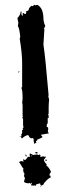

<svg xmlns="http://www.w3.org/2000/svg" viewBox="-20 -747 284 792"><path d="M122.1 -727.1 126 -725.1Q127 -725.1 133.8 -727.1Q159.2 -714.4 159.2 -668.5Q161.6 -647.5 167 -641.1Q162.6 -629.4 161.1 -629.4Q161.1 -627.4 163.1 -627.4L159.2 -563Q167 -513.2 180.7 -352.1H178.7L182.6 -336.4Q180.7 -316.4 180.7 -305.2V-281.7Q180.7 -277.3 178.7 -273.9Q180.7 -270.5 180.7 -266.1V-260.3H176.8V-238.8L172.9 -232.9V-223.1Q178.7 -223.1 178.7 -219.2V-211.4Q178.7 -209.5 176.8 -209.5L178.7 -205.6L176.8 -201.7Q180.7 -201.2 180.7 -197.8V-195.8H174.8Q172.4 -195.8 153.3 -191.9H149.4V-189.9L155.3 -182.1Q155.3 -179.7 137.7 -172.4Q137.7 -174.3 135.7 -174.3Q135.7 -167.5 127.9 -164.6L129.9 -160.6V-158.7Q127 -158.7 122.1 -152.8Q118.2 -165 118.2 -168.5H120.1L116.2 -178.2L112.3 -176.3Q101.1 -176.3 98.6 -188Q94.7 -188 94.7 -189.9Q81.5 -186.5 71.3 -176.3Q67.4 -176.3 67.4 -180.2V-186Q67.4 -188 69.3 -188L67.4 -191.9L71.3 -197.8V-211.4H75.2V-213.4Q75.2 -215.3 73.2 -215.3Q75.2 -221.2 77.1 -221.2L75.2 -231V-256.3L71.3 -262.2L75.2 -264.2L73.2 -268.1V-309.1Q73.2 -317.4 71.3 -324.7Q73.2 -332 73.2 -342.3Q73.2 -378.9 67.4 -385.3Q71.3 -385.3 71.3 -389.2V-488.8Q71.3 -526.4 61.5 -586.4L63.5 -596.2Q59.6 -632.8 53.7 -639.2L55.7 -652.8L51.8 -672.4Q65.4 -686.5 65.4 -699.7H67.4Q69.3 -695.8 69.3 -693.8L67.4 -689.9Q70.3 -682.1 73.2 -682.1Q73.2 -684.1 75.2 -684.1L73.2 -688V-689.9Q73.7 -693.8 77.1 -693.8Q77.6 -689.9 81.1 -689.9H86.9Q86.9 -693.8 88.9 -693.8L86.9 -697.8V-699.7Q98.6 -703.1 98.6 -707.5Q98.6 -714.8 110.4 -723.1Q114.3 -721.2 116.2 -721.2Q116.2 -724.1 122.1 -727.1ZM59.6 -453.6V-451.7Q59.6 -447.8 55.7 -447.8V-449.7Q56.2 -453.6 59.6 -453.6ZM61.5 -184.1H65.4V-182.1H61.5ZM126 -119.6H131.8Q135.7 -119.1 135.7 -115.7L131.8 -113.8H129.9Q126 -113.8 126 -117.7ZM102.5 -113.8Q107.4 -113.8 116.2 -107.9H118.2Q129.9 -109.9 135.7 -109.9V-107.9H139.6Q141.6 -107.9 141.6 -109.9Q147.5 -107.9 147.5 -106Q145.5 -102.1 145.5 -100.1H147.5L159.2 -102.1Q163.1 -100.1 165 -100.1Q165 -102.1 167 -102.1L168.9 -98.1L161.1 -88.4Q161.1 -80.6 172.9 -68.8L170.9 -64.9Q184.1 -54.7 190.4 -37.6L184.6 -29.8V-22H188.5V-14.2Q180.7 -14.2 161.1 9.3Q161.1 15.1 149.4 19Q145.5 14.2 145.5 13.2Q147.5 13.2 147.5 11.2Q143.6 11.2 143.6 9.3L131.8 13.2Q131.8 11.2 129.9 11.2Q129.9 19 126 19Q124 19 124 17.1L120.1 19H118.2Q116.2 19 116.2 17.1L112.3 19Q108.4 19 108.4 15.1L112.3 7.3H110.4L104.5 11.2L102.5 7.3Q98.6 9.3 96.7 9.3Q79.1 7.3 79.1 1.5L83 -12.2Q79.1 -18.6 79.1 -22L81.1 -31.7Q77.6 -31.7 75.2 -45.4Q77.1 -49.3 77.1 -51.3Q75.2 -51.3 61.5 -74.7H59.6V-76.7Q59.6 -81.5 67.4 -82.5L77.1 -80.6V-82.5Q75.2 -86.4 75.2 -88.4L79.1 -90.3L81.1 -86.4Q86.4 -86.4 94.7 -100.1H104.5L102.5 -104ZM85 -109.9Q87.9 -109.9 90.8 -102.1H88.9Q85 -102.1 85 -106ZM108.4 -106V-102.1H110.4V-106ZM167 -88.4H172.9V-86.4Q172.9 -82.5 168.9 -82.5L167 -86.4ZM147.5 21H149.4V24.9H147.5Z"/></svg>

Font: Mister Brush
Style: Regular
Weight: 400
Designer: GGBotNet
Foundry: GGBotNet
Version: 1.00